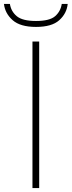

<svg xmlns="http://www.w3.org/2000/svg" viewBox="-56 -950 362 970"><path d="M108 0V-740H142V0ZM126 -814Q46.5 -814 8 -848Q-30.5 -882 -36 -930H-6Q0 -892 29 -868Q58 -844 126 -844Q194.5 -844 222.2 -868Q250 -892 256 -930H286Q281 -881.5 243.2 -847.8Q205.5 -814 126 -814Z"/></svg>

Font: Encode Sans Expanded Thin
Style: Regular
Weight: 100
Width: 7
Designer: Multiple Designers
Foundry: Impallari Type
Version: Version 3.000; ttfautohint (v1.8.3) -l 8 -r 50 -G 200 -x 14 